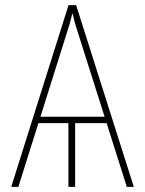

<svg xmlns="http://www.w3.org/2000/svg" viewBox="-20 -731 566 751"><path d="M252.4 -637.2 51.8 0H23.9L248 -710.9H271.5ZM476.1 0 274.4 -636.2 255.4 -710.9H277.8L503.4 0ZM408.7 -274.4V-249.5H117.7V-274.4ZM273.9 -264.2V0H247.6V-264.2Z"/></svg>

Font: Roboto Condensed Thin
Style: Regular
Weight: 250
Width: 3
Designer: Christian Robertson
Foundry: Google
Version: Version 3.009; 2024